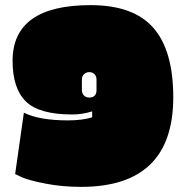

<svg xmlns="http://www.w3.org/2000/svg" viewBox="-20 -719 709 748"><path d="M245 -250Q301 -250 339 -262V-285Q300 -273 262 -273Q132 -273 80.5 -324Q29 -375 29 -482Q29 -699 333 -699Q500 -699 577.5 -610.5Q655 -522 655 -340Q655 9 296 9Q222 9 158 -3.5Q94 -16 66 -28L39 -41L73 -280Q133 -250 245 -250ZM299 -409V-368Q299 -355 307 -347Q315 -339 327 -339Q356 -339 356 -368V-409Q356 -422 348 -430Q340 -438 328 -438Q316 -438 307.5 -430Q299 -422 299 -409Z"/></svg>

Font: Erica One
Style: Regular
Weight: 400
Designer: Miguel Hernandez
Foundry: Miguel Hernandez
Version: Version 1.003